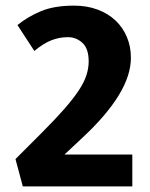

<svg xmlns="http://www.w3.org/2000/svg" viewBox="-20 -662 533 682"><path d="M221 -530Q190 -530 161.5 -518.5Q133 -507 102 -481L42 -573Q79 -603 126 -622.5Q173 -642 243 -642Q289 -642 326.5 -628Q364 -614 390 -589.5Q416 -565 430.5 -531Q445 -497 445 -457Q445 -394 401.5 -323Q358 -252 273 -173L209 -113H450V0H61L35 -97L127 -189Q176 -238 208 -274.5Q240 -311 259.5 -340.5Q279 -370 287 -395Q295 -420 295 -444Q295 -489 273 -509.5Q251 -530 221 -530Z"/></svg>

Font: Mukta ExtraBold
Style: Regular
Weight: 800
Designer: Girish Dalvi and Yashodeep Gholap
Foundry: Ek Type
Version: Version 2.538;PS 1.002;hotconv 16.6.51;makeotf.lib2.5.65220;